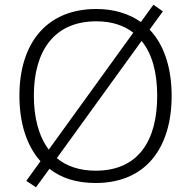

<svg xmlns="http://www.w3.org/2000/svg" viewBox="-20 -763 808 811"><path d="M705 -358C705 -479 672 -575 612 -638L668 -715L628 -743L575 -670C525 -705 462 -725 387 -725C173 -725 62 -576 62 -359C62 -244 92 -148 151 -82L91 1L132 28L189 -50C238 -11 303 10 384 10C597 10 705 -140 705 -358ZM123 -359C123 -547 208 -673 387 -673C451 -673 503 -656 543 -625L186 -131C144 -187 123 -265 123 -359ZM644 -358C644 -167 563 -42 384 -42C316 -42 261 -61 220 -95L578 -590C622 -537 644 -458 644 -358Z"/></svg>

Font: Noto Sans Kannada Light
Style: Regular
Weight: 300
Designer: Jelle Bosma - Monotype Design Team
Foundry: Monotype Imaging Inc.
Version: Version 2.005